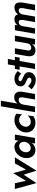

<svg xmlns="http://www.w3.org/2000/svg" viewBox="1746 -2566 853 4385"><g transform="rotate(-90 2172.5 -373.5)"><path d="M49 -460 184 33 375 -259 467 33 772 -460H634L491 -206L411 -497L235 -208L181 -460Z M1166 -460 1088 0H1213L1292 -460ZM757 -230Q748 -165 768 -110.5Q788 -56 831 -23.5Q874 9 937 9Q983 9 1022 -9.5Q1061 -28 1090.5 -61Q1120 -94 1139.5 -137.5Q1159 -181 1165 -230Q1171 -277 1165 -320Q1159 -363 1140 -396.5Q1121 -430 1089 -450Q1057 -470 1010 -470Q948 -471 893.5 -439Q839 -407 802.5 -353Q766 -299 757 -230ZM889 -230Q895 -267 916.5 -297.5Q938 -328 969.5 -346Q1001 -364 1036 -363Q1060 -362 1078 -351Q1096 -340 1108 -321.5Q1120 -303 1124.5 -280Q1129 -257 1125 -230Q1120 -203 1106.5 -179Q1093 -155 1073.5 -136.5Q1054 -118 1031 -108Q1008 -98 984 -98Q949 -99 926 -117Q903 -135 893.5 -165.5Q884 -196 889 -230Z M1472 -230Q1478 -267 1499.5 -297Q1521 -327 1553.5 -345.5Q1586 -364 1625 -364Q1666 -364 1699.5 -344.5Q1733 -325 1751 -291L1769 -424Q1742 -446 1706 -458Q1670 -470 1626 -470Q1553 -470 1492 -439Q1431 -408 1391 -354Q1351 -300 1342 -230Q1333 -163 1358.5 -108.5Q1384 -54 1436.5 -22.5Q1489 9 1559 9Q1605 9 1643.5 -3.5Q1682 -16 1711 -37L1729 -169Q1703 -139 1662.5 -117.5Q1622 -96 1577 -97Q1540 -98 1514.5 -116Q1489 -134 1478 -164Q1467 -194 1472 -230Z M2065 -780H1937L1803 0H1931ZM2141 -280 2092 0H2219L2270 -299Q2277 -349 2267 -389Q2257 -429 2226.5 -452Q2196 -475 2142 -475Q2088 -475 2048.5 -447.5Q2009 -420 1985 -376Q1961 -332 1952 -281H1979Q1985 -306 1999.5 -327.5Q2014 -349 2036 -362Q2058 -375 2086 -374Q2112 -372 2125 -359Q2138 -346 2141 -325.5Q2144 -305 2141 -280Z M2397 -158 2326 -79Q2351 -54 2383 -32Q2415 -10 2454.5 3Q2494 16 2541 16Q2591 16 2629.5 -2.5Q2668 -21 2691 -54.5Q2714 -88 2717 -133Q2719 -173 2703 -199Q2687 -225 2659.5 -242.5Q2632 -260 2598 -274Q2576 -283 2555 -292Q2534 -301 2522 -312.5Q2510 -324 2511 -340Q2512 -357 2527 -367.5Q2542 -378 2566 -378Q2598 -378 2628 -360Q2658 -342 2681 -316L2742 -395Q2709 -427 2664.5 -448.5Q2620 -470 2563 -470Q2521 -470 2483 -455.5Q2445 -441 2420.5 -412Q2396 -383 2393 -338Q2391 -300 2407 -273Q2423 -246 2449.5 -229Q2476 -212 2505 -201Q2529 -192 2548.5 -182.5Q2568 -173 2580 -161Q2592 -149 2591 -130Q2591 -110 2574.5 -96.5Q2558 -83 2534 -83Q2510 -82 2487 -91.5Q2464 -101 2442 -118Q2420 -135 2397 -158Z M2791 -460 2771 -351H3049L3068 -460ZM2893 -620 2788 0H2910L3018 -620Z M3215 -180 3263 -460H3133L3082 -166Q3075 -117 3086 -77Q3097 -37 3128.5 -13.5Q3160 10 3214 10Q3262 10 3297 -11Q3332 -32 3356 -67L3345 0H3473L3553 -460H3425L3375 -177Q3371 -150 3356 -129.5Q3341 -109 3319 -98Q3297 -87 3270 -87Q3243 -87 3230.5 -100.5Q3218 -114 3214.5 -135Q3211 -156 3215 -180Z M4307 -294Q4313 -343 4305 -383Q4297 -423 4270 -447Q4243 -471 4191 -470Q4142 -470 4103.5 -448Q4065 -426 4037 -388Q4031 -414 4017 -432.5Q4003 -451 3979.5 -461Q3956 -471 3921 -470Q3892 -470 3867.5 -461Q3843 -452 3823 -435.5Q3803 -419 3788 -397L3798 -460H3674L3595 0H3719L3768 -285Q3773 -311 3785.5 -331Q3798 -351 3818 -362Q3838 -373 3863 -373Q3887 -373 3897.5 -360Q3908 -347 3910.5 -326Q3913 -305 3910 -280L3860 0H3987L4035 -282Q4040 -309 4052.5 -329Q4065 -349 4085.5 -361Q4106 -373 4131 -373Q4156 -373 4166.5 -360Q4177 -347 4179 -325.5Q4181 -304 4179 -280L4128 0H4257Z"/></g></svg>

Font: Jost SemiBold
Style: Italic
Weight: 600
Italic angle: -5°
Version: Version 3.710